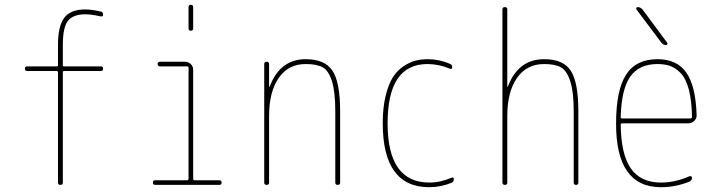

<svg xmlns="http://www.w3.org/2000/svg" viewBox="-20 -780 3040 810"><path d="M94.7 -480.5Q85 -480.5 85 -490.2Q85 -500 94.7 -500H219.7Q224.6 -500 224.6 -504.9V-589.8Q224.6 -670.9 251.5 -705.6Q278.3 -740.2 339.8 -740.2Q365.2 -740.2 405.3 -731.4Q415 -729.5 415 -717.8Q415 -709 404.3 -710.9Q366.2 -719.7 339.8 -719.7Q290 -719.7 267.6 -693.4Q245.1 -667 245.1 -589.8V-504.9Q245.1 -500 250 -500H405.3Q415 -500 415 -490.2Q415 -480.5 405.3 -480.5H250Q245.1 -480.5 245.1 -474.6V-9.8Q245.1 0 234.9 0Q224.6 0 224.6 -9.8V-474.6Q224.6 -479.5 219.7 -480.5Z M634.8 0Q625 0 625 -9.8Q625 -19.5 634.8 -19.5H769.5Q774.4 -19.5 775.4 -25.4V-495.1Q775.4 -500 769.5 -500H655.3Q645.5 -500 645 -509.8Q644.5 -519.5 655.3 -519.5H759.8Q774.4 -519.5 784.7 -509.8Q794.9 -500 794.9 -485.4V-25.4Q794.9 -20.5 799.8 -19.5H905.3Q915 -19.5 915 -9.8Q915 0 905.3 0ZM775.4 -660.2V-750Q775.4 -759.8 785.2 -759.8Q794.9 -759.8 794.9 -750V-660.2Q794.9 -650.4 785.2 -650.4Q775.4 -650.4 775.4 -660.2Z M1094.7 -9.8V-509.8Q1094.7 -519.5 1105 -519.5Q1115.2 -519.5 1115.2 -509.8V-415Q1115.2 -414.1 1116.2 -414.1Q1118.2 -414.1 1118.2 -416Q1162.1 -530.3 1269.5 -530.3Q1350.6 -530.3 1382.8 -481.4Q1415 -432.6 1415 -309.6V-9.8Q1415 0 1404.8 0Q1394.5 0 1394.5 -9.8V-309.6Q1394.5 -392.6 1380.4 -437.5Q1366.2 -482.4 1341.3 -496.1Q1316.4 -509.8 1269.5 -509.8Q1196.3 -509.8 1155.8 -451.2Q1115.2 -392.6 1115.2 -290V-9.8Q1115.2 0 1105 0Q1094.7 0 1094.7 -9.8Z M1791 9.8Q1594.7 9.8 1594.7 -259.8Q1594.7 -324.2 1606.4 -373.5Q1618.2 -422.9 1636.2 -452.1Q1654.3 -481.4 1680.2 -499Q1706.1 -516.6 1730.5 -523.4Q1754.9 -530.3 1783.2 -530.3Q1833 -530.3 1877.9 -510.7Q1887.7 -507.8 1887.7 -496.1Q1887.7 -486.3 1877.9 -490.2Q1831.1 -509.8 1783.2 -509.8Q1615.2 -509.8 1615.2 -259.8Q1615.2 -9.8 1791 -9.8Q1837.9 -9.8 1884.8 -30.3Q1894.5 -34.2 1894.5 -24.4Q1894.5 -12.7 1884.8 -8.8Q1837.9 9.8 1791 9.8Z M2099.6 -9.8V-740.2Q2099.6 -750 2109.9 -750Q2120.1 -750 2120.1 -740.2V-415Q2120.1 -414.1 2121.1 -414.1Q2123 -414.1 2123 -416Q2167 -530.3 2275.4 -530.3Q2356.4 -530.3 2388.2 -481.4Q2419.9 -432.6 2419.9 -309.6V-9.8Q2419.9 0 2410.2 0Q2400.4 0 2400.4 -9.8V-309.6Q2400.4 -392.6 2385.7 -437.5Q2371.1 -482.4 2346.2 -496.1Q2321.3 -509.8 2275.4 -509.8Q2202.1 -509.8 2161.1 -451.2Q2120.1 -392.6 2120.1 -290V-9.8Q2120.1 0 2109.9 0Q2099.6 0 2099.6 -9.8Z M2753.9 -509.8Q2675.8 -509.8 2638.7 -456.5Q2601.6 -403.3 2598.6 -286.1Q2598.6 -280.3 2604.5 -280.3H2892.6Q2898.4 -280.3 2899.4 -285.2Q2898.4 -356.4 2885.7 -403.3Q2873 -450.2 2851.1 -472.2Q2829.1 -494.1 2806.6 -502Q2784.2 -509.8 2753.9 -509.8ZM2768.6 9.8Q2578.1 9.8 2579.1 -259.8Q2579.1 -399.4 2621.1 -464.8Q2663.1 -530.3 2753.9 -530.3Q2835.9 -530.3 2875.5 -473.6Q2915 -417 2918.9 -294.9Q2919.9 -281.2 2909.2 -270.5Q2898.4 -259.8 2883.8 -259.8H2604.5Q2599.6 -259.8 2598.6 -255.9Q2599.6 -129.9 2641.1 -69.8Q2682.6 -9.8 2768.6 -9.8Q2828.1 -9.8 2887.7 -36.1Q2891.6 -38.1 2895.5 -36.1Q2899.4 -34.2 2899.4 -30.3Q2899.4 -19.5 2888.7 -13.7Q2829.1 9.8 2768.6 9.8ZM2770.5 -599.6 2665 -740.2Q2663.1 -743.2 2664.6 -746.6Q2666 -750 2669.9 -750Q2681.6 -750 2690.4 -740.2L2794.9 -599.6Q2796.9 -596.7 2795.4 -593.3Q2793.9 -589.8 2790 -589.8Q2778.3 -589.8 2770.5 -599.6Z"/></svg>

Font: Rounded Mgen+ 1m thin
Style: Regular
Weight: 100
Designer: [Source Han Sans]
Ryoko NISHIZUKA  (kana & ideographs); Paul D. Hunt (Latin, Greek & Cyrillic); Wenlong ZHANG  (bopomofo
Version: Version 1.059.20150602